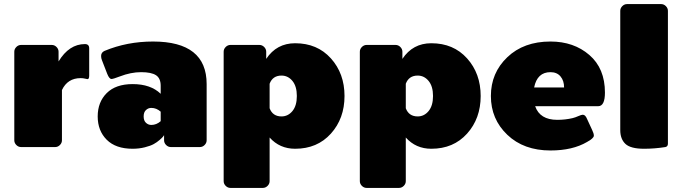

<svg xmlns="http://www.w3.org/2000/svg" viewBox="-20 -720 3340 940"><path d="M50 -33.3V-466.7Q50 -480 60 -490Q70 -500 83.3 -500H233.3Q246.7 -500 256.7 -490Q266.7 -480 266.7 -466.7V-419.2Q318.3 -504.2 395.8 -504.2Q416.7 -504.2 416.7 -483.3V-350Q416.7 -332.5 408.3 -332.5Q405.8 -332.5 396.2 -335Q386.7 -337.5 375 -337.5Q310.8 -337.5 283.3 -279.2V-33.3Q283.3 -20 273.3 -10Q263.3 0 250 0H83.3Q70 0 60 -10Q50 -20 50 -33.3Z M720.8 -108.3Q745.8 -108.3 766.7 -126.7V-173.3Q745.8 -191.7 720.8 -191.7Q705.8 -191.7 694.6 -181.2Q683.3 -170.8 683.3 -150Q683.3 -129.2 694.6 -118.8Q705.8 -108.3 720.8 -108.3ZM629.2 -308.3Q717.5 -308.3 766.7 -260.8V-300Q766.7 -336.7 743.8 -351.7Q720.8 -366.7 670.8 -366.7Q620.8 -366.7 566.7 -345.8Q534.2 -333.3 525.8 -333.3Q515 -333.3 505 -358.3L479.2 -425Q475 -435 475 -445.8Q475 -463.3 491.7 -470.8Q601.7 -516.7 729.2 -516.7Q991.7 -516.7 991.7 -308.3V-33.3Q991.7 -20 981.7 -10Q971.7 0 958.3 0H816.7Q803.3 0 793.3 -10Q783.3 -20 783.3 -33.3V-58.3Q781.7 -55.8 778.3 -51.2Q775 -46.7 761.7 -35Q748.3 -23.3 732.5 -14.6Q716.7 -5.8 688.8 1.2Q660.8 8.3 629.2 8.3Q546.7 8.3 502.5 -35.8Q458.3 -80 458.3 -150Q458.3 -220 502.5 -264.2Q546.7 -308.3 629.2 -308.3Z M1075 166.7V-466.7Q1075 -480 1085 -490Q1095 -500 1108.3 -500H1250Q1263.3 -500 1273.3 -490Q1283.3 -480 1283.3 -466.7V-431.7Q1334.2 -508.3 1425 -508.3Q1533.3 -508.3 1600 -434.2Q1666.7 -360 1666.7 -250Q1666.7 -140 1600 -65.8Q1533.3 8.3 1425 8.3Q1349.2 8.3 1300 -46.7V166.7Q1300 180 1290 190Q1280 200 1266.7 200H1108.3Q1095 200 1085 190Q1075 180 1075 166.7ZM1300 -190Q1315 -150 1358.3 -150Q1390 -150 1411.7 -176.2Q1433.3 -202.5 1433.3 -250Q1433.3 -297.5 1411.7 -323.8Q1390 -350 1358.3 -350Q1315 -350 1300 -310Z M1741.7 166.7V-466.7Q1741.7 -480 1751.7 -490Q1761.7 -500 1775 -500H1916.7Q1930 -500 1940 -490Q1950 -480 1950 -466.7V-431.7Q2000.8 -508.3 2091.7 -508.3Q2200 -508.3 2266.7 -434.2Q2333.3 -360 2333.3 -250Q2333.3 -140 2266.7 -65.8Q2200 8.3 2091.7 8.3Q2015.8 8.3 1966.7 -46.7V166.7Q1966.7 180 1956.7 190Q1946.7 200 1933.3 200H1775Q1761.7 200 1751.7 190Q1741.7 180 1741.7 166.7ZM1966.7 -190Q1981.7 -150 2025 -150Q2056.7 -150 2078.3 -176.2Q2100 -202.5 2100 -250Q2100 -297.5 2078.3 -323.8Q2056.7 -350 2025 -350Q1981.7 -350 1966.7 -310Z M2675 -516.7Q2789.2 -516.7 2865.4 -450.8Q2941.7 -385 2941.7 -266.7Q2941.7 -200 2908.3 -200H2600Q2623.3 -133.3 2708.3 -133.3Q2747.5 -133.3 2783.3 -141.7Q2796.7 -145 2811.7 -151.7Q2826.7 -158.3 2833.3 -158.3Q2845.8 -158.3 2854.2 -137.5L2879.2 -83.3Q2887.5 -65 2887.5 -58.3Q2887.5 -55 2886.7 -52.1Q2885.8 -49.2 2883.3 -46.7Q2880.8 -44.2 2879.2 -42.1Q2877.5 -40 2873.3 -37.1Q2869.2 -34.2 2867.5 -32.9Q2865.8 -31.7 2860.4 -28.8Q2855 -25.8 2854.2 -25Q2783.3 16.7 2675 16.7Q2544.2 16.7 2463.8 -60Q2383.3 -136.7 2383.3 -250Q2383.3 -363.3 2463.8 -440Q2544.2 -516.7 2675 -516.7ZM2595 -291.7H2741.7Q2741.7 -325 2724.2 -345.8Q2706.7 -366.7 2675 -366.7Q2610 -366.7 2595 -291.7Z M3016.7 -83.3V-666.7Q3016.7 -680 3026.7 -690Q3036.7 -700 3050 -700H3216.7Q3230 -700 3240 -690Q3250 -680 3250 -666.7V-16.7Q3250 -2.5 3237.5 0Q3185 8.3 3133.3 8.3Q3067.5 8.3 3042.1 -15.4Q3016.7 -39.2 3016.7 -83.3Z"/></svg>

Font: BoonTook Mon
Style: Regular
Weight: 400
Designer: Sungsit Sawaiwan
Foundry: FontUni
Version: Version 3.0